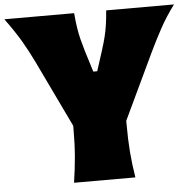

<svg xmlns="http://www.w3.org/2000/svg" viewBox="-64 -892 955 949"><g transform="rotate(-5 413.0 -417.5)"><path d="M265.1 0Q274.9 -65.4 280.3 -127.7Q285.6 -189.9 285.6 -269.5V-280.8L127 -611.8Q100.1 -667.5 70.1 -718.8Q40 -770 -7.8 -835H338.4Q342.3 -792 346.9 -761.7Q351.6 -731.4 358.4 -704.6Q365.2 -677.7 375 -644.5L407.7 -539.1H427.2L460.4 -642.6Q471.2 -676.8 478 -704.1Q484.9 -731.4 489.5 -762Q494.1 -792.5 497.6 -835H834Q792 -778.8 761.2 -722.2Q730.5 -665.5 705.1 -612.3L548.8 -282.7V-269.5Q548.8 -189.9 553.7 -127.7Q558.6 -65.4 569.3 0Z"/></g></svg>

Font: Pinar-DS3-FD Black
Style: Regular
Weight: 900
Designer: Amin Abedi
Version: Version 3.000